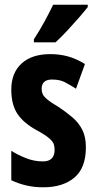

<svg xmlns="http://www.w3.org/2000/svg" viewBox="-20 -786 409 816"><path d="M345 -160Q345 -72 296 -31Q247 10 164 10Q126 10 93 2.5Q60 -5 28 -20V-145Q55 -128 90 -114Q125 -100 162 -100Q212 -100 212 -149Q212 -161 209 -172Q206 -183 190 -197.5Q174 -212 135 -233Q79 -264 53.5 -303Q28 -342 28 -405Q28 -476 71.5 -516Q115 -556 194 -556Q233 -556 268 -546.5Q303 -537 341 -514L303 -409Q278 -425 256 -436.5Q234 -448 201 -448Q157 -448 157 -408Q157 -396 161.5 -386Q166 -376 181.5 -363Q197 -350 231 -330Q261 -310 287.5 -287.5Q314 -265 329.5 -235Q345 -205 345 -160ZM353 -756Q339 -738 315.5 -711Q292 -684 265.5 -655.5Q239 -627 216 -606H124V-619Q150 -659 170 -696Q190 -733 206 -766H353Z"/></svg>

Font: Noto Sans Gujarati ExtraCondensed
Style: Bold
Weight: 700
Width: 2
Designer: Jelle Bosma - Monotype Design Team, Universal Thirst
Foundry: Monotype Imaging Inc.
Version: Version 2.106; ttfautohint (v1.8.4.7-5d5b)